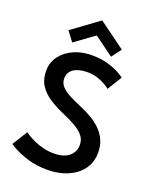

<svg xmlns="http://www.w3.org/2000/svg" viewBox="-161 -965 860 1068"><g transform="rotate(20 269.0 -431.0)"><path d="M267.5 -672Q325.5 -672 368.2 -658.8Q411 -645.5 436 -630.8Q461 -616 466 -611.5L413.5 -526Q406 -532.5 386.8 -544.2Q367.5 -556 339.8 -565.5Q312 -575 278 -575Q227 -575 197 -555.2Q167 -535.5 167 -498Q167 -473 183 -454Q199 -435 228.8 -418.5Q258.5 -402 300 -385Q335 -370.5 368.2 -352Q401.5 -333.5 428 -308.5Q454.5 -283.5 470.2 -250.5Q486 -217.5 486 -174.5Q486 -129.5 467.5 -94.8Q449 -60 416.5 -36.2Q384 -12.5 341.8 -0.2Q299.5 12 251.5 12Q188.5 12 138.2 -3.2Q88 -18.5 57 -35.2Q26 -52 21 -57L76.5 -146.5Q82.5 -141.5 98.8 -131.8Q115 -122 139 -111.2Q163 -100.5 192.2 -93.2Q221.5 -86 253 -86Q313.5 -86 344.5 -112.2Q375.5 -138.5 375.5 -180Q375.5 -211.5 355.8 -234.8Q336 -258 301.8 -277Q267.5 -296 224 -314.5Q179.5 -334 141.8 -358.5Q104 -383 81 -418.2Q58 -453.5 58 -504Q58 -554.5 86.8 -592.2Q115.5 -630 163 -651Q210.5 -672 267.5 -672ZM140.5 -701 97.5 -758 255.5 -873.5 413.5 -758 370.5 -700.5 255.5 -784.5Z"/></g></svg>

Font: League Spartan Medium
Style: Regular
Weight: 500
Foundry: The League of Moveable Type
Version: Version 2.002